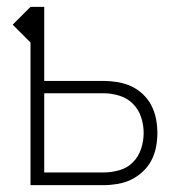

<svg xmlns="http://www.w3.org/2000/svg" viewBox="-20 -540 540 560"><path d="M69 0V-416L17 -468L69 -520H109V-304H282Q302 -304 323 -300.5Q344 -297 362.5 -288.5Q381 -280 396.5 -265.5Q412 -251 421.5 -232.5Q431 -214 435 -193.5Q439 -173 439 -152Q439 -131 435 -110.5Q431 -90 421.5 -72Q412 -54 396.5 -39.5Q381 -25 362.5 -16Q344 -7 323 -3.5Q302 0 282 0ZM282 -37Q305 -37 328 -43.5Q351 -50 367.5 -66.5Q384 -83 391.5 -106Q399 -129 399 -152Q399 -176 391.5 -198.5Q384 -221 367.5 -237.5Q351 -254 328 -261Q305 -268 282 -268H109V-37Z"/></svg>

Font: Iosevka SS18 Extralight
Style: Regular
Weight: 200
Monospace: yes
Designer: Belleve Invis
Foundry: Belleve Invis
Version: Version 25.1.1; ttfautohint (v1.8.4)